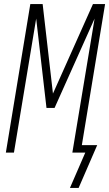

<svg xmlns="http://www.w3.org/2000/svg" viewBox="-20 -755 540 950"><path d="M369 175H326L402 0H338L448 -663L250 -221H210L159 -663L49 0H9L130 -735H191L242 -292L440 -735H500L385 -37H461Z"/></svg>

Font: Iosevka SS04 XLt Obl
Style: Regular
Weight: 200
Italic angle: -9°
Monospace: yes
Designer: Belleve Invis
Foundry: Belleve Invis
Version: Version 19.0.0; ttfautohint (v1.8.4)